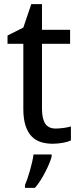

<svg xmlns="http://www.w3.org/2000/svg" viewBox="-20 -679 379 920"><path d="M247.1 -63Q255.9 -63 266.8 -64Q277.8 -64.9 288.1 -66.4Q298.3 -67.9 306.9 -69.8Q315.4 -71.8 319.8 -73.2V-5.9Q313.5 -2.9 303.7 0Q293.9 2.9 282.2 5.1Q270.5 7.3 257.8 8.5Q245.1 9.8 232.9 9.8Q202.6 9.8 176.8 2Q150.9 -5.9 132.1 -24.9Q113.3 -43.9 102.5 -76.4Q91.8 -108.9 91.8 -158.2V-469.2H16.1V-508.8L91.8 -546.9L129.9 -659.2H181.2V-536.1H315.9V-469.2H181.2V-158.2Q181.2 -110.8 196.5 -86.9Q211.9 -63 247.1 -63ZM99.6 208Q105 195.8 111.3 177.2Q117.7 158.7 123.5 138.2Q129.4 117.7 134 97.4Q138.7 77.1 140.6 61H227.5V70.8Q224.6 83 217 101.8Q209.5 120.6 198.7 141.8Q188 163.1 174.8 184.1Q161.6 205.1 147.5 221.2H99.6Z"/></svg>

Font: WenQuanYi Micro Hei
Style: Regular
Weight: 400
Foundry: Ascender Corporation
Version: Version 0.2.0-beta